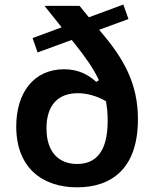

<svg xmlns="http://www.w3.org/2000/svg" viewBox="-20 -790 660 822"><path d="M408.5 -657.5 404.5 -662.5 530 -708.5 508 -770.5 360.5 -716 320.5 -765H170.5L244 -673L119.5 -627L141 -565.5L287 -619L298.5 -604.5C344.5 -547 380 -497.5 403.5 -446.5L392 -439.5C355 -473.5 310.5 -493.5 254.5 -493.5C124.5 -493.5 49.5 -393 49.5 -248.5C49.5 -73 160 12 310 12C457.5 12 570.5 -68 570.5 -279.5C570.5 -431 511.5 -538 408.5 -657.5ZM179 -240.5C179 -337.5 226.5 -391 313 -391C353 -391 395 -379 433.5 -357C438.5 -330.5 441 -303 441 -272.5C441 -137.5 388 -88 310 -88C232 -88 179 -138.5 179 -240.5Z"/></svg>

Font: Monaspace Neon SemiBold
Style: Regular
Weight: 600
Designer: Riley Cran & the Lettermatic Team
Foundry: Lettermatic
Version: Version 1.200 (Monaspace Neon)